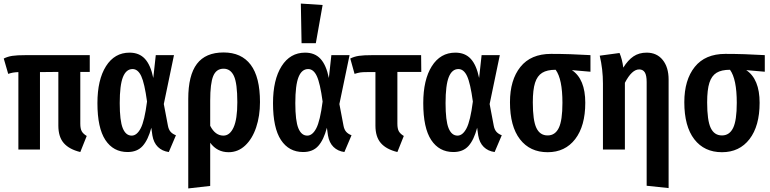

<svg xmlns="http://www.w3.org/2000/svg" viewBox="-20 -838 4317 1076"><path d="M430 -435V-145Q430 -117 438 -102.5Q446 -88 466 -76L430 14Q368 -1 337.5 -36Q307 -71 307 -134V-435L204 -434V0H83V-434Q64 -433 52.5 -431Q41 -429 26 -424L1 -510Q23 -521 49 -525Q75 -529 126 -529H483V-435Z M839 -401 853 -529H955L898 -255L921 -134Q925 -112 936 -99.5Q947 -87 966 -80L926 14Q889 9 865 -14.5Q841 -38 834 -79L828 -122Q810 -54 779.5 -20Q749 14 695 14Q615 14 570.5 -53.5Q526 -121 526 -260Q526 -391 574 -467Q622 -543 706 -543Q760 -543 792 -508.5Q824 -474 839 -401ZM651 -260Q651 -161 668 -119.5Q685 -78 718 -78Q747 -78 768.5 -119Q790 -160 804 -269Q790 -372 771.5 -411.5Q753 -451 723 -451Q687 -451 669 -406Q651 -361 651 -260Z M1437 -266Q1437 -188 1415.5 -124Q1394 -60 1354 -22.5Q1314 15 1261 15Q1197 15 1158 -38V204L1035 218V-284Q1035 -416 1083.5 -480Q1132 -544 1233 -544Q1333 -544 1385 -475Q1437 -406 1437 -266ZM1310 -265Q1310 -371 1291 -412Q1272 -453 1233 -453Q1192 -453 1175 -412Q1158 -371 1158 -274V-133Q1186 -78 1232 -78Q1268 -78 1289 -124Q1310 -170 1310 -265Z M1823 -401 1837 -529H1939L1882 -255L1905 -134Q1909 -112 1920 -99.5Q1931 -87 1950 -80L1910 14Q1873 9 1849 -14.5Q1825 -38 1818 -79L1812 -122Q1794 -54 1763.5 -20Q1733 14 1679 14Q1599 14 1554.5 -53.5Q1510 -121 1510 -260Q1510 -391 1558 -467Q1606 -543 1690 -543Q1744 -543 1776 -508.5Q1808 -474 1823 -401ZM1635 -260Q1635 -161 1652 -119.5Q1669 -78 1702 -78Q1731 -78 1752.5 -119Q1774 -160 1788 -269Q1774 -372 1755.5 -411.5Q1737 -451 1707 -451Q1671 -451 1653 -406Q1635 -361 1635 -260ZM1666 -818 1788 -810 1750 -596H1670Z M2243 -76 2207 14Q2145 -1 2114.5 -36Q2084 -71 2084 -134V-434H2038Q2012 -434 1999 -432Q1986 -430 1967 -424L1943 -510Q1965 -521 1991 -525Q2017 -529 2068 -529H2340L2341 -435H2207V-145Q2207 -117 2215 -102.5Q2223 -88 2243 -76Z M2665 -401 2679 -529H2781L2724 -255L2747 -134Q2751 -112 2762 -99.5Q2773 -87 2792 -80L2752 14Q2715 9 2691 -14.5Q2667 -38 2660 -79L2654 -122Q2636 -54 2605.5 -20Q2575 14 2521 14Q2441 14 2396.5 -53.5Q2352 -121 2352 -260Q2352 -391 2400 -467Q2448 -543 2532 -543Q2586 -543 2618 -508.5Q2650 -474 2665 -401ZM2477 -260Q2477 -161 2494 -119.5Q2511 -78 2544 -78Q2573 -78 2594.5 -119Q2616 -160 2630 -269Q2616 -372 2597.5 -411.5Q2579 -451 2549 -451Q2513 -451 2495 -406Q2477 -361 2477 -260Z M3289 -436 3185 -445Q3260 -395 3260 -262Q3260 -132 3203.5 -58.5Q3147 15 3049 15Q2950 15 2894 -57.5Q2838 -130 2838 -265Q2838 -390 2896.5 -463Q2955 -536 3068 -536Q3173 -536 3289 -529ZM3132 -262Q3132 -395 3094 -447Q3046 -447 3018.5 -430Q2991 -413 2978.5 -374Q2966 -335 2966 -264Q2966 -163 2986 -121Q3006 -79 3049 -79Q3091 -79 3111.5 -121Q3132 -163 3132 -262Z M3727 -392V216L3604 203V-378Q3604 -416 3593.5 -432.5Q3583 -449 3562 -449Q3521 -449 3482 -374V0H3359V-370Q3359 -450 3341 -526L3452 -541Q3467 -506 3473 -459Q3499 -501 3530 -522Q3561 -543 3604 -543Q3661 -543 3694 -502Q3727 -461 3727 -392Z M4266 -436 4162 -445Q4237 -395 4237 -262Q4237 -132 4180.5 -58.5Q4124 15 4026 15Q3927 15 3871 -57.5Q3815 -130 3815 -265Q3815 -390 3873.5 -463Q3932 -536 4045 -536Q4150 -536 4266 -529ZM4109 -262Q4109 -395 4071 -447Q4023 -447 3995.5 -430Q3968 -413 3955.5 -374Q3943 -335 3943 -264Q3943 -163 3963 -121Q3983 -79 4026 -79Q4068 -79 4088.5 -121Q4109 -163 4109 -262Z"/></svg>

Font: Fira Sans Extra Condensed Medium
Style: Regular
Weight: 500
Width: 1
Designer: Carrois Corporate & Edenspiekermann AG
Foundry: Carrois Corporate GbR & Edenspiekermann AG
Version: Version 4.203